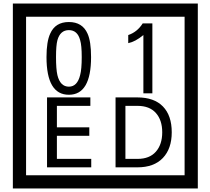

<svg xmlns="http://www.w3.org/2000/svg" viewBox="-20 -980 1195 1090"><path d="M1103 90H53V-960H1103ZM1028 15V-885H128V15ZM497 -656Q497 -442 371 -442Q244 -442 244 -656Q244 -744 265 -789Q294 -855 371 -855Q448 -855 477 -789Q497 -745 497 -656ZM444 -656Q444 -723 435 -752Q420 -809 371 -809Q322 -809 306 -752Q298 -723 298 -656Q298 -587 306 -553Q322 -488 371 -488Q419 -488 435 -554Q444 -587 444 -656ZM845 -450H794V-781Q748 -743 708 -735V-781Q759 -798 790 -847H845ZM498 -30H247V-427H493V-379H303V-257H487V-209H303V-78H498ZM955 -229Q955 -136 904.5 -83Q854 -30 760 -30H636V-427H760Q855 -427 905 -375.5Q955 -324 955 -229ZM901 -229Q901 -298 865 -338.5Q829 -379 761 -379H692V-78H761Q829 -78 865 -119Q901 -160 901 -229Z"/></svg>

Font: Unicode BMP Fallback SIL
Style: Regular
Weight: 400
Foundry: NRSI, SIL International
Version: Version 5.1 Based on Unicode 5.1